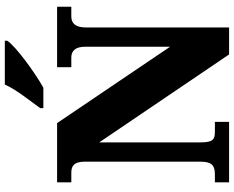

<svg xmlns="http://www.w3.org/2000/svg" viewBox="-107 -864 971 797"><g transform="rotate(-90 378.5 -465.5)"><path d="M328 -784V-771H413C479 -808 585 -886 608 -921V-931H426C407 -886 356 -823 328 -784ZM20 0H271V-59H231C198 -59 186 -66 186 -120V-539L551 0H663V-594C663 -639 681 -655 709 -655H749V-714H498V-655H538C563 -655 583 -641 583 -598V-245L266 -714H20V-655H59C84 -655 106 -648 106 -598V-120C106 -66 85 -59 51 -59H20Z"/></g></svg>

Font: Noto Serif Devanagari SemiCondensed Black
Style: Regular
Weight: 900
Width: 4
Designer: Universal Thirst, Indian Type Foundry and the Monotype Design Team
Foundry: Monotype Imaging Inc.
Version: Version 2.004